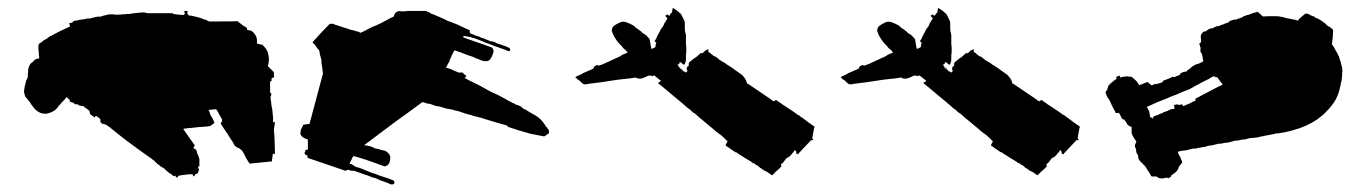

<svg xmlns="http://www.w3.org/2000/svg" viewBox="-20 -495 3507 496"><path d="M82 -382.8 80.1 -380.9Q80.1 -378.9 79.1 -377.9Q79.1 -363.3 80.1 -362.3Q80.1 -350.6 81.1 -349.6V-343.8Q73.2 -343.8 69.3 -339.8L67.4 -337.9L63.5 -334Q61.5 -333 59.6 -331.1Q55.7 -327.1 53.7 -318.4Q52.7 -317.4 52.7 -316.4V-308.6Q51.8 -307.6 51.8 -297.9Q51.8 -293.9 50.8 -293Q48.8 -289.1 47.9 -287.1Q46.9 -286.1 46.9 -283.2Q45.9 -282.2 45.9 -279.3L44.9 -275.4Q44.9 -273.4 43.9 -272.5L42 -258.8V-257.8Q42 -254.9 43 -253.9Q43.9 -252.9 43.9 -249L44.9 -246.1L46.9 -244.1L47.9 -242.2Q48.8 -242.2 48.8 -241.2Q49.8 -240.2 57.6 -230.5Q58.6 -227.5 63.5 -221.7Q64.5 -220.7 66.4 -217.8Q68.4 -215.8 69.3 -213.9Q76.2 -207 83 -204.1Q88.9 -201.2 97.7 -201.2Q106.4 -201.2 120.1 -209Q127 -213.9 130.9 -220.7L135.7 -225.6Q136.7 -226.6 138.7 -229.5L140.6 -231.4L141.6 -232.4L147.5 -238.3L151.4 -244.1Q152.3 -244.1 153.3 -243.2L155.3 -241.2L158.2 -238.3L160.2 -237.3V-232.4Q161.1 -231.4 164.1 -231.4Q165 -230.5 167 -230.5L170.9 -228.5L173.8 -225.6H180.7L182.6 -223.6Q183.6 -222.7 184.6 -222.7Q185.5 -221.7 189.5 -221.7Q190.4 -220.7 196.3 -220.7Q196.3 -218.8 203.1 -214.8L210.9 -209L212.9 -200.2Q220.7 -194.3 224.6 -191.4Q224.6 -192.4 225.6 -193.4L227.5 -195.3Q230.5 -195.3 234.4 -191.4Q237.3 -189.5 239.3 -186.5V-182.6Q239.3 -179.7 240.2 -178.7L243.2 -175.8L251 -173.8Q252 -172.9 253.9 -172.9L263.7 -166Q273.4 -158.2 290.5 -144.5Q307.6 -130.9 328.1 -116.2L332 -113.3Q335.9 -110.4 344.7 -104Q353.5 -97.7 363.3 -90.8Q364.3 -89.8 366.2 -88.9Q368.2 -87.9 369.1 -86.9Q373 -83 377 -81.1L385.7 -72.3L392.6 -67.4L394.5 -65.4Q397.5 -64.5 399.4 -62.5L403.3 -60.5L406.2 -57.6Q412.1 -51.8 418.9 -46.9L420.9 -45.9Q421.9 -44.9 422.9 -44.9L425.8 -42L427.7 -40Q428.7 -41 432.6 -41Q433.6 -41 433.6 -39.1L434.6 -38.1Q436.5 -36.1 437.5 -36.1L439.5 -38.1Q439.5 -39.1 440.4 -40L441.4 -41Q450.2 -43 461.9 -43.9Q462.9 -44.9 477.5 -44.9Q477.5 -43 478.5 -42Q480.5 -39.1 481.4 -39.1L483.4 -42Q483.4 -43.9 484.4 -44.9Q489.3 -45.9 491.2 -47.9Q494.1 -55.7 494.1 -57.6Q494.1 -58.6 493.2 -59.6L491.2 -61.5L492.2 -63.5L495.1 -66.4V-85Q494.1 -85.9 493.2 -89.8Q493.2 -91.8 492.2 -92.8Q492.2 -93.8 491.2 -94.7Q490.2 -95.7 490.2 -97.7Q489.3 -98.6 489.3 -99.6Q488.3 -100.6 488.3 -104.5Q486.3 -108.4 485.4 -109.4Q480.5 -111.3 479.5 -112.3L481.4 -116.2Q482.4 -119.1 483.4 -119.1Q455.1 -159.2 453.1 -162.1H454.1Q456.1 -162.1 457 -163.1H460Q463.9 -163.1 464.8 -164.1H469.7L496.1 -167Q507.8 -167 508.8 -168Q517.6 -168 518.6 -168.9H522.5Q531.2 -175.8 534.2 -177.7Q533.2 -178.7 531.2 -184.6L527.3 -192.4Q522.5 -198.2 521.5 -205.1Q519.5 -209 518.6 -210.9L538.1 -212.9L540 -210.9Q541 -208 543 -206.1Q546.9 -197.3 548.8 -195.3L553.7 -186.5V-179.7H550.8V-174.8Q558.6 -162.1 568.4 -148.4Q571.3 -142.6 576.2 -135.7Q581.1 -128.9 582 -127Q583 -125 584 -123Q585 -121.1 585.9 -119.1L586.9 -118.2Q592.8 -113.3 596.7 -112.3Q599.6 -111.3 603.5 -107.4L605.5 -105.5L606.4 -103.5Q607.4 -103.5 607.4 -102.5Q607.4 -101.6 609.4 -99.6L610.4 -97.7L611.3 -95.7Q613.3 -90.8 616.2 -85.9Q623 -74.2 625 -72.3Q631.8 -73.2 682.6 -78.1Q682.6 -85.9 683.6 -86.9Q683.6 -92.8 684.6 -93.8V-97.7H690.4Q689.5 -143.6 687.5 -160.2Q689.5 -175.8 690.4 -179.7Q686.5 -179.7 685.5 -178.7Q685.5 -197.3 684.6 -199.2Q683.6 -214.8 681.6 -220.7Q678.7 -242.2 678.7 -245.1L680.7 -249V-252Q680.7 -253.9 677.7 -256.8V-284.2L681.6 -286.1V-293Q687.5 -294.9 688.5 -295.9Q687.5 -296.9 687.5 -308.6L679.7 -316.4L673.8 -322.3L671.9 -325.2Q674.8 -333 674.8 -341.8Q674.8 -349.6 671.9 -359.4Q668.9 -369.1 657.2 -379.9H655.3Q651.4 -379.9 650.4 -380.9Q648.4 -380.9 647.5 -381.8Q644.5 -381.8 643.6 -382.8Q644.5 -388.7 643.6 -394.5Q641.6 -406.2 628.9 -416Q624 -416 623 -417Q619.1 -417 618.2 -418V-421.9L615.2 -424.8Q611.3 -426.8 610.4 -427.7Q609.4 -427.7 608.4 -428.7L607.4 -429.7L605.5 -430.7L602.5 -433.6Q601.6 -433.6 600.6 -434.6L598.6 -436.5L596.7 -437.5L593.8 -440.4Q590.8 -439.5 520.5 -439.5Q519.5 -439.5 518.6 -440.4Q517.6 -441.4 516.6 -441.4Q515.6 -441.4 514.6 -442.4Q513.7 -443.4 512.7 -443.4Q511.7 -443.4 510.7 -444.3Q503.9 -445.3 502 -447.3Q490.2 -451.2 484.4 -452.1Q474.6 -455.1 466.8 -455.1V-457L464.8 -459Q463.9 -460 463.9 -462.9Q463.9 -464.8 464.8 -464.8V-466.8H456.1V-464.8Q457 -460.9 458 -460L456.1 -458L454.1 -456.1Q439.5 -457 427.7 -459L425.8 -460.9H422.9H417H405.3H388.7H376H365.2Q358.4 -460.9 357.4 -461.9Q351.6 -463.9 337.9 -461.9Q323.2 -460.9 314.5 -459H306.6Q305.7 -458 294.9 -458Q293.9 -457 278.3 -457Q277.3 -458 269.5 -458Q258.8 -458 257.8 -457Q244.1 -454.1 240.2 -452.1Q229.5 -452.1 228.5 -451.2Q224.6 -451.2 223.6 -450.2Q222.7 -449.2 219.7 -449.2Q216.8 -449.2 214.8 -447.3H210.9Q202.1 -447.3 201.2 -446.3Q200.2 -445.3 197.3 -445.3Q192.4 -445.3 191.4 -444.3Q184.6 -444.3 183.6 -443.4L182.6 -442.4H178.7Q177.7 -441.4 171.9 -441.4L169.9 -439.5L168 -438.5L166 -436.5L158.2 -434.6Q161.1 -428.7 161.1 -426.8Q134.8 -415 113.3 -403.3Q113.3 -402.3 111.3 -402.3Q109.4 -402.3 109.4 -401.4Q107.4 -399.4 106.4 -399.4Q105.5 -398.4 104.5 -398.4Q103.5 -398.4 103.5 -397.5Q103.5 -396.5 101.6 -395.5L99.6 -394.5Q91.8 -390.6 86.9 -385.7Q85.9 -384.8 82 -382.8Z M838.9 -433.6H832Q810.5 -412.1 787.1 -385.7L791 -381.8L793 -379.9Q793.9 -378.9 793.9 -377.9L796.9 -375L798.8 -371.1L803.7 -366.2Q805.7 -363.3 806.6 -353.5Q808.6 -345.7 809.6 -342.8Q810.5 -341.8 810.5 -333V-330.1Q811.5 -329.1 811.5 -325.2Q811.5 -322.3 812.5 -321.3Q812.5 -314.5 813.5 -313.5Q813.5 -306.6 814.5 -305.7L779.3 -173.8Q778.3 -174.8 774.4 -174.8L772.5 -173.8H769.5Q768.6 -172.9 763.7 -172.9L758.8 -163.1Q756.8 -160.2 755.9 -150.4Q755.9 -148.4 756.8 -147.5Q757.8 -143.6 763.7 -139.6Q767.6 -136.7 775.4 -134.8Q774.4 -132.8 775.4 -128.9V-120.1V-108.4H773.4Q770.5 -108.4 768.6 -106.4Q768.6 -102.5 767.6 -101.6Q766.6 -100.6 766.6 -99.6Q766.6 -95.7 774.4 -92.8V-87.9Q774.4 -86.9 775.4 -86.9L873 -53.7Q877.9 -56.6 878.9 -56.6L884.8 -54.7Q885.7 -53.7 895.5 -53.7Q896.5 -52.7 912.1 -47.9Q913.1 -46.9 919.9 -44.9Q921.9 -44.9 922.9 -43.9Q923.8 -43 925.8 -43L931.6 -41Q933.6 -40 937.5 -38.6Q941.4 -37.1 943.4 -36.1Q949.2 -36.1 961.9 -29.3Q985.4 -21.5 987.3 -19.5Q988.3 -18.6 993.2 -18.6Q999 -18.6 999 -24.4Q998 -28.3 997.1 -28.3Q996.1 -29.3 990.2 -31.2Q989.3 -32.2 973.6 -37.1L959 -42Q948.2 -46.9 942.4 -47.9Q921.9 -55.7 920.9 -56.6Q914.1 -59.6 905.3 -62.5Q901.4 -62.5 900.4 -63.5Q899.4 -64.5 898.4 -64.5Q891.6 -68.4 889.6 -70.3L882.8 -72.3L892.6 -91.8Q912.1 -87.9 972.7 -65.4Q976.6 -65.4 977.5 -66.4Q981.4 -67.4 985.4 -73.2Q988.3 -80.1 988.3 -87.9Q988.3 -95.7 979.5 -102.5Q975.6 -106.4 964.8 -107.4Q961.9 -109.4 955.1 -110.4Q948.2 -111.3 945.3 -113.3Q940.4 -117.2 920.9 -120.1Q952.1 -143.6 1002.9 -181.6Q1025.4 -197.3 1071.3 -231.4Q1072.3 -230.5 1075.2 -230.5Q1076.2 -229.5 1078.1 -229.5Q1081.1 -227.5 1090.8 -226.6Q1091.8 -226.6 1096.7 -224.6Q1101.6 -222.7 1104.5 -221.7L1108.4 -220.7Q1114.3 -220.7 1115.2 -219.7Q1118.2 -218.8 1126 -216.8L1131.8 -214.8Q1132.8 -213.9 1137.7 -213.9Q1138.7 -212.9 1143.6 -212.9Q1150.4 -211.9 1153.3 -210Q1163.1 -209 1183.6 -201.2Q1185.5 -201.2 1187.5 -200.2Q1189.5 -199.2 1192.4 -199.2L1198.2 -197.3Q1200.2 -197.3 1201.2 -196.3Q1202.1 -195.3 1204.1 -195.3Q1205.1 -194.3 1209 -194.3Q1210 -193.4 1211.9 -193.4Q1214.8 -193.4 1215.8 -192.4Q1216.8 -191.4 1220.7 -191.4L1226.6 -189.5Q1227.5 -188.5 1229.5 -188.5Q1260.7 -178.7 1289.1 -170.9L1293 -167Q1302.7 -164.1 1320.3 -158.2Q1327.1 -156.2 1350.6 -149.4Q1351.6 -149.4 1385.7 -142.6Q1389.6 -144.5 1394.5 -148.4Q1398.4 -149.4 1398.4 -154.3Q1398.4 -158.2 1397.5 -159.2L1396.5 -160.2Q1395.5 -160.2 1395.5 -162.1L1394.5 -163.1Q1393.6 -164.1 1393.6 -165Q1393.6 -166 1392.6 -166L1389.6 -168.9L1388.7 -170.9Q1387.7 -171.9 1387.7 -172.9Q1387.7 -173.8 1386.7 -173.8Q1385.7 -173.8 1385.7 -175.8L1384.8 -176.8Q1376 -189.5 1362.3 -197.3L1346.7 -206.1L1337.9 -211.9Q1333 -212.9 1331.1 -214.8L1329.1 -216.8L1327.1 -218.8Q1326.2 -218.8 1325.2 -219.7Q1325.2 -220.7 1324.2 -220.7Q1323.2 -220.7 1322.3 -221.7Q1320.3 -221.7 1319.3 -222.7Q1311.5 -224.6 1308.6 -227.5Q1302.7 -229.5 1301.8 -230.5Q1292 -235.4 1284.2 -240.2Q1275.4 -245.1 1265.6 -250Q1243.2 -259.8 1236.3 -264.6Q1231.4 -267.6 1217.3 -274.9Q1203.1 -282.2 1192.4 -287.1L1179.7 -293.9Q1180.7 -293.9 1181.6 -294.9L1183.6 -296.9Q1185.5 -298.8 1182.6 -300.8L1180.7 -301.8Q1180.7 -302.7 1179.7 -302.7Q1178.7 -302.7 1176.8 -305.7Q1176.8 -307.6 1174.8 -307.6H1164.1L1158.2 -310.5Q1156.2 -310.5 1155.3 -311.5Q1154.3 -311.5 1153.3 -312.5Q1152.3 -313.5 1150.4 -313.5Q1149.4 -314.5 1144.5 -316.4L1138.7 -318.4L1131.8 -320.3Q1133.8 -322.3 1137.7 -331.1Q1139.6 -333 1140.6 -335.9Q1141.6 -336.9 1141.6 -339.8L1145.5 -347.7Q1145.5 -349.6 1149.4 -356.4Q1149.4 -357.4 1150.4 -358.4Q1151.4 -359.4 1151.4 -360.4Q1151.4 -361.3 1152.3 -362.3L1153.3 -363.3L1154.3 -365.2L1159.2 -363.3L1168 -360.4Q1168.9 -360.4 1171.9 -358.9Q1174.8 -357.4 1181.6 -355Q1188.5 -352.5 1194.3 -350.6Q1197.3 -349.6 1203.1 -347.7Q1209 -343.8 1214.8 -342.8Q1222.7 -338.9 1227.5 -337.9Q1228.5 -336.9 1234.4 -336.9Q1241.2 -336.9 1244.1 -339.8Q1249 -343.8 1252.9 -354.5Q1257.8 -365.2 1251 -372.1L1235.4 -377.9Q1227.5 -380.9 1210 -386.7Q1177.7 -397.5 1175.8 -399.4L1178.7 -402.3Q1191.4 -399.4 1195.3 -399.4L1200.2 -397.5Q1202.1 -397.5 1209 -395Q1215.8 -392.6 1220.7 -390.6Q1235.4 -383.8 1248 -379.9Q1258.8 -375 1263.7 -374Q1265.6 -373 1271.5 -371.1L1277.3 -369.1Q1284.2 -367.2 1285.2 -366.2L1294.9 -362.3L1297.9 -365.2Q1298.8 -368.2 1295.9 -371.1Q1291 -374 1276.4 -378.9Q1274.4 -378.9 1273.4 -379.9Q1272.5 -380.9 1270.5 -380.9Q1268.6 -380.9 1267.6 -381.8Q1266.6 -382.8 1264.6 -382.8Q1262.7 -382.8 1261.7 -383.8Q1259.8 -385.7 1256.8 -386.7Q1254.9 -387.7 1252 -387.7Q1245.1 -388.7 1242.2 -390.6L1232.4 -394.5Q1231.4 -394.5 1230.5 -395.5L1229.5 -396.5H1225.6L1221.7 -398.4L1217.8 -400.4L1211.9 -402.3Q1206.1 -403.3 1204.1 -405.3L1194.3 -409.2Q1193.4 -410.2 1193.4 -417Q1188.5 -418.9 1183.1 -421.4Q1177.7 -423.8 1174.8 -425.3Q1171.9 -426.8 1169.4 -427.7Q1167 -428.7 1166 -429.7Q1162.1 -431.6 1144.5 -438.5Q1138.7 -439.5 1124 -447.3Q1120.1 -449.2 1101.6 -457Q1093.8 -459 1090.8 -461.9Q1089.8 -462.9 1082 -465.8Q1081.1 -466.8 1077.1 -466.8H1032.2Q1031.2 -465.8 1024.4 -465.8H1015.6Q1011.7 -466.8 1007.8 -465.8Q1003.9 -463.9 1002 -461.9Q999 -460 997.1 -452.1Q993.2 -451.2 979.5 -443.4Q965.8 -435.5 950.2 -428.7Q948.2 -428.7 947.3 -427.7Q946.3 -426.8 945.3 -426.8Q944.3 -425.8 942.4 -425.8Q941.4 -425.8 939.5 -423.8Q937.5 -423.8 936.5 -422.9L934.6 -421.9Q920.9 -414.1 911.1 -410.2L909.2 -411.1L907.2 -413.1H904.3Q903.3 -414.1 901.4 -414.1Q899.4 -414.1 898.4 -415Q895.5 -416 887.7 -418Q883.8 -418 882.8 -418.9Q881.8 -419.9 880.9 -419.9Q871.1 -422.9 853.5 -428.7Q852.5 -429.7 850.6 -429.7Q848.6 -429.7 847.7 -430.7Q845.7 -430.7 844.7 -431.6Q843.8 -431.6 842.8 -432.6Q841.8 -433.6 838.9 -433.6Z M2043 -96.7V-98.6Q2043 -99.6 2043.9 -99.6L2075.2 -132.8H2077.1H2079.1L2081.1 -134.8L2079.1 -136.7Q2078.1 -136.7 2078.1 -137.7L2080.1 -147.5Q2080.1 -151.4 2081.1 -152.3Q2081.1 -156.2 2082 -157.2Q2082 -162.1 2083 -163.1Q2083 -165 2084 -166V-168Q2069.3 -177.7 2051.8 -191.4Q2048.8 -192.4 2043.9 -197.3Q2043 -198.2 2042 -198.2Q2040 -199.2 2039.1 -199.2L2037.1 -201.2L2030.3 -206.1Q2019.5 -212.9 2003.9 -223.6Q2000 -225.6 1997.1 -228.5Q1993.2 -230.5 1991.2 -232.4Q1990.2 -232.4 1989.3 -233.4L1987.3 -235.4Q1986.3 -236.3 1984.4 -236.3Q1983.4 -236.3 1982.4 -235.4Q1980.5 -233.4 1978.5 -233.4Q1976.6 -235.4 1974.6 -235.4L1971.7 -238.3L1914.1 -277.3Q1913.1 -278.3 1912.1 -278.3Q1910.2 -278.3 1910.2 -279.3Q1909.2 -280.3 1909.2 -282.2Q1908.2 -283.2 1908.2 -284.2Q1908.2 -286.1 1907.2 -287.1Q1907.2 -288.1 1906.2 -289.1L1904.3 -293L1901.4 -295.9L1900.4 -297.9L1896.5 -301.8Q1874 -317.4 1872.1 -319.3L1866.2 -323.2Q1865.2 -324.2 1861.3 -326.2L1858.4 -328.1Q1857.4 -328.1 1856.4 -329.1L1855.5 -330.1L1853.5 -332L1849.6 -334L1847.7 -335Q1846.7 -335 1844.7 -336.9Q1843.8 -337.9 1842.8 -337.9Q1841.8 -337.9 1841.8 -338.9Q1838.9 -339.8 1836.9 -341.8L1835 -343.8L1833 -345.7Q1832 -345.7 1831.1 -346.7L1830.1 -347.7L1826.2 -349.6Q1824.2 -349.6 1823.2 -350.6L1822.3 -351.6L1820.3 -353.5L1818.4 -354.5Q1816.4 -355.5 1816.4 -356.4Q1815.4 -358.4 1809.6 -360.4Q1810.5 -361.3 1810.5 -364.3H1809.6V-367.2V-368.2Q1808.6 -368.2 1800.8 -363.3L1798.8 -361.3L1796.9 -359.4L1795.9 -358.4Q1794.9 -357.4 1793.9 -357.4Q1793 -357.4 1793 -358.4Q1789.1 -357.4 1787.1 -355.5L1783.2 -351.6Q1778.3 -346.7 1772.5 -343.8Q1762.7 -335.9 1761.7 -335Q1759.8 -333 1759.8 -332Q1759.8 -331.1 1758.8 -330.1Q1758.8 -328.1 1759.8 -327.1Q1760.7 -327.1 1757.8 -324.2Q1754.9 -322.3 1754.9 -321.3Q1753.9 -320.3 1753.9 -314.5Q1755.9 -314.5 1755.9 -311.5L1753.9 -309.6L1752 -307.6Q1749 -308.6 1749 -309.6Q1748 -310.5 1747.1 -310.5Q1746.1 -310.5 1746.1 -311.5Q1745.1 -311.5 1744.1 -310.5H1743.2L1744.1 -311.5Q1744.1 -314.5 1742.2 -314.5H1740.2Q1740.2 -315.4 1741.2 -315.4Q1740.2 -316.4 1740.2 -317.4Q1740.2 -318.4 1739.3 -318.4L1737.3 -316.4H1736.3Q1737.3 -317.4 1737.3 -319.3L1736.3 -321.3Q1735.4 -320.3 1734.4 -320.3H1733.4Q1733.4 -321.3 1734.4 -322.3Q1732.4 -324.2 1732.4 -325.2L1731.4 -326.2Q1730.5 -326.2 1729.5 -327.1Q1732.4 -328.1 1734.4 -330.1Q1735.4 -331.1 1735.4 -332Q1735.4 -334 1736.3 -335Q1740.2 -333 1741.2 -332Q1745.1 -328.1 1746.1 -328.1H1748Q1749 -329.1 1751 -335Q1752 -335.9 1752 -343.8V-353.5Q1752.9 -354.5 1752.9 -363.3V-371.1Q1752.9 -377.9 1752 -378.9V-387.7V-400.4V-405.3Q1751 -406.2 1751 -410.2Q1750 -411.1 1750 -413.1Q1749 -414.1 1749 -438.5Q1748 -439.5 1748 -441.4Q1747.1 -442.4 1747.1 -443.4Q1746.1 -443.4 1746.1 -445.3Q1746.1 -446.3 1745.1 -447.3Q1744.1 -448.2 1744.1 -449.2Q1739.3 -459 1738.3 -460L1736.3 -460.9L1732.4 -464.8L1724.6 -470.7Q1721.7 -471.7 1718.8 -474.6Q1716.8 -472.7 1716.8 -469.7Q1716.8 -463.9 1715.8 -462.9L1711.9 -459Q1710.9 -458 1710.9 -457Q1710 -456.1 1710 -454.1L1706.1 -456.1L1704.1 -458L1698.2 -454.1L1704.1 -448.2Q1704.1 -446.3 1697.3 -436.5Q1696.3 -435.5 1694.3 -429.7Q1693.4 -428.7 1691.4 -424.8L1689.5 -422.9Q1687.5 -420.9 1683.6 -412.1Q1680.7 -407.2 1677.7 -401.4Q1675.8 -397.5 1674.8 -394.5L1670.9 -388.7L1672.9 -386.7Q1674.8 -384.8 1675.8 -384.8L1674.8 -382.8Q1673.8 -381.8 1673.8 -377.9Q1673.8 -373 1670.9 -372.1L1665 -369.1H1663.1Q1663.1 -370.1 1662.1 -370.1V-373Q1661.1 -374 1661.1 -377.9Q1660.2 -378.9 1660.2 -382.8L1658.2 -393.6Q1658.2 -394.5 1651.4 -401.4L1647.5 -405.3Q1646.5 -406.2 1645.5 -406.2Q1644.5 -406.2 1644.5 -407.2L1642.6 -408.2L1640.6 -409.2L1637.7 -412.1L1635.7 -414.1Q1633.8 -415 1632.8 -416L1630.9 -418L1628.9 -418.9L1627 -420.9Q1624 -421.9 1622.1 -423.8Q1618.2 -429.7 1600.6 -436.5Q1589.8 -441.4 1580.1 -436.5Q1570.3 -431.6 1565.4 -427.7Q1560.5 -422.9 1560.5 -416Q1560.5 -413.1 1561.5 -412.1Q1561.5 -411.1 1562.5 -411.1V-409.2Q1562.5 -408.2 1563.5 -407.2Q1564.5 -406.2 1564.5 -404.3Q1573.2 -388.7 1581.1 -380.9L1586.9 -375L1587.9 -373Q1589.8 -371.1 1590.8 -370.1Q1591.8 -369.1 1592.8 -368.2Q1593.8 -367.2 1594.7 -367.2L1596.7 -365.2Q1597.7 -364.3 1599.6 -361.3L1601.6 -360.4Q1600.6 -358.4 1594.7 -356.4Q1591.8 -355.5 1587.9 -353.5L1582 -349.6Q1556.6 -337.9 1543.9 -332L1540 -330.1Q1538.1 -330.1 1537.1 -329.1L1535.2 -328.1Q1529.3 -327.1 1527.3 -325.2Q1525.4 -325.2 1525.4 -326.2Q1524.4 -327.1 1522.5 -327.1L1518.6 -325.2Q1517.6 -324.2 1516.6 -324.2L1515.6 -323.2L1514.6 -322.3Q1513.7 -321.3 1513.7 -320.3Q1514.6 -319.3 1513.7 -318.4Q1512.7 -317.4 1492.2 -308.6Q1489.3 -307.6 1485.4 -305.7Q1483.4 -303.7 1480.5 -302.7L1478.5 -301.8Q1474.6 -299.8 1471.7 -298.8Q1467.8 -296.9 1466.8 -295.9H1465.8L1468.8 -293L1470.7 -292V-290Q1474.6 -290 1479.5 -284.2Q1485.4 -278.3 1488.3 -277.3H1494.1Q1498 -277.3 1499 -278.3Q1527.3 -281.2 1576.2 -289.1Q1615.2 -293 1623 -294.9L1624 -293.9Q1624 -293 1626 -293Q1627 -292 1631.8 -292Q1634.8 -291 1642.6 -293.9Q1645.5 -294.9 1649.4 -296.9L1653.3 -298.8Q1654.3 -299.8 1660.2 -299.8Q1663.1 -299.8 1665 -297.9Q1668.9 -300.8 1669.9 -299.8H1670.9Q1670.9 -298.8 1671.9 -298.8Q1671.9 -297.9 1672.9 -297.9Q1683.6 -289.1 1687.5 -286.1L1685.5 -284.2L1683.6 -283.2L1681.6 -282.2L1679.7 -280.3Q1680.7 -280.3 1718.8 -248Q1745.1 -226.6 1756.8 -215.8L1757.8 -214.8Q1758.8 -214.8 1759.8 -213.9Q1759.8 -212.9 1760.7 -212.9Q1761.7 -212.9 1762.7 -211.9L1765.6 -209L1769.5 -205.1Q1775.4 -202.1 1780.3 -197.3Q1787.1 -190.4 1793.9 -185.5L1823.2 -161.1Q1830.1 -154.3 1841.8 -146.5Q1843.8 -145.5 1859.4 -129.9Q1859.4 -128.9 1858.4 -127.9Q1857.4 -127 1857.4 -126L1855.5 -122.1Q1854.5 -121.1 1854.5 -119.1L1879.9 -101.6H1883.8Q1882.8 -101.6 1882.8 -100.6Q1910.2 -83 1920.9 -77.1L1922.9 -75.2Q1924.8 -72.3 1926.8 -74.2Q1927.7 -73.2 1926.8 -73.2L1929.7 -72.3L1931.6 -70.3L1932.6 -69.3Q1933.6 -68.4 1934.6 -68.4Q1935.5 -68.4 1936.5 -67.4Q1937.5 -66.4 1938.5 -66.4L1940.4 -64.5L1941.4 -63.5L1943.4 -61.5L1945.3 -60.5L1947.3 -59.6Q1949.2 -58.6 1949.2 -57.6L1950.2 -56.6L1951.2 -57.6Q1952.1 -56.6 1952.1 -55.7Q1953.1 -54.7 1958 -52.7L1961.9 -50.8L1964.8 -48.8Q1973.6 -43 1974.6 -42L1984.4 -51.8Q1988.3 -54.7 1994.1 -60.5L1998 -64.5L1999 -66.4Q1998 -66.4 1998 -67.4V-69.3Q1997.1 -70.3 1999 -72.3Q2000 -72.3 2001 -73.2L2002.9 -75.2L2004.9 -77.1Q2005.9 -78.1 2005.9 -79.1L2007.8 -81.1L2009.8 -84L2013.7 -87.9H2015.6L2016.6 -88.9Q2017.6 -89.8 2018.6 -89.8L2020.5 -91.8L2023.4 -94.7Q2024.4 -95.7 2026.4 -98.6L2030.3 -102.5Q2031.2 -105.5 2032.2 -105.5L2033.2 -107.4L2035.2 -105.5Q2035.2 -103.5 2037.1 -103.5V-99.6V-97.7H2039.1Q2040 -96.7 2043 -96.7Z M2728.5 -96.7V-98.6Q2728.5 -99.6 2729.5 -99.6L2760.7 -132.8H2762.7H2764.6L2766.6 -134.8L2764.6 -136.7Q2763.7 -136.7 2763.7 -137.7L2765.6 -147.5Q2765.6 -151.4 2766.6 -152.3Q2766.6 -156.2 2767.6 -157.2Q2767.6 -162.1 2768.6 -163.1Q2768.6 -165 2769.5 -166V-168Q2754.9 -177.7 2737.3 -191.4Q2734.4 -192.4 2729.5 -197.3Q2728.5 -198.2 2727.5 -198.2Q2725.6 -199.2 2724.6 -199.2L2722.7 -201.2L2715.8 -206.1Q2705.1 -212.9 2689.5 -223.6Q2685.5 -225.6 2682.6 -228.5Q2678.7 -230.5 2676.8 -232.4Q2675.8 -232.4 2674.8 -233.4L2672.9 -235.4Q2671.9 -236.3 2669.9 -236.3Q2668.9 -236.3 2668 -235.4Q2666 -233.4 2664.1 -233.4Q2662.1 -235.4 2660.2 -235.4L2657.2 -238.3L2599.6 -277.3Q2598.6 -278.3 2597.7 -278.3Q2595.7 -278.3 2595.7 -279.3Q2594.7 -280.3 2594.7 -282.2Q2593.8 -283.2 2593.8 -284.2Q2593.8 -286.1 2592.8 -287.1Q2592.8 -288.1 2591.8 -289.1L2589.8 -293L2586.9 -295.9L2585.9 -297.9L2582 -301.8Q2559.6 -317.4 2557.6 -319.3L2551.8 -323.2Q2550.8 -324.2 2546.9 -326.2L2543.9 -328.1Q2543 -328.1 2542 -329.1L2541 -330.1L2539.1 -332L2535.2 -334L2533.2 -335Q2532.2 -335 2530.3 -336.9Q2529.3 -337.9 2528.3 -337.9Q2527.3 -337.9 2527.3 -338.9Q2524.4 -339.8 2522.5 -341.8L2520.5 -343.8L2518.6 -345.7Q2517.6 -345.7 2516.6 -346.7L2515.6 -347.7L2511.7 -349.6Q2509.8 -349.6 2508.8 -350.6L2507.8 -351.6L2505.9 -353.5L2503.9 -354.5Q2502 -355.5 2502 -356.4Q2501 -358.4 2495.1 -360.4Q2496.1 -361.3 2496.1 -364.3H2495.1V-367.2V-368.2Q2494.1 -368.2 2486.3 -363.3L2484.4 -361.3L2482.4 -359.4L2481.4 -358.4Q2480.5 -357.4 2479.5 -357.4Q2478.5 -357.4 2478.5 -358.4Q2474.6 -357.4 2472.7 -355.5L2468.8 -351.6Q2463.9 -346.7 2458 -343.8Q2448.2 -335.9 2447.3 -335Q2445.3 -333 2445.3 -332Q2445.3 -331.1 2444.3 -330.1Q2444.3 -328.1 2445.3 -327.1Q2446.3 -327.1 2443.4 -324.2Q2440.4 -322.3 2440.4 -321.3Q2439.5 -320.3 2439.5 -314.5Q2441.4 -314.5 2441.4 -311.5L2439.5 -309.6L2437.5 -307.6Q2434.6 -308.6 2434.6 -309.6Q2433.6 -310.5 2432.6 -310.5Q2431.6 -310.5 2431.6 -311.5Q2430.7 -311.5 2429.7 -310.5H2428.7L2429.7 -311.5Q2429.7 -314.5 2427.7 -314.5H2425.8Q2425.8 -315.4 2426.8 -315.4Q2425.8 -316.4 2425.8 -317.4Q2425.8 -318.4 2424.8 -318.4L2422.9 -316.4H2421.9Q2422.9 -317.4 2422.9 -319.3L2421.9 -321.3Q2420.9 -320.3 2419.9 -320.3H2418.9Q2418.9 -321.3 2419.9 -322.3Q2418 -324.2 2418 -325.2L2417 -326.2Q2416 -326.2 2415 -327.1Q2418 -328.1 2419.9 -330.1Q2420.9 -331.1 2420.9 -332Q2420.9 -334 2421.9 -335Q2425.8 -333 2426.8 -332Q2430.7 -328.1 2431.6 -328.1H2433.6Q2434.6 -329.1 2436.5 -335Q2437.5 -335.9 2437.5 -343.8V-353.5Q2438.5 -354.5 2438.5 -363.3V-371.1Q2438.5 -377.9 2437.5 -378.9V-387.7V-400.4V-405.3Q2436.5 -406.2 2436.5 -410.2Q2435.5 -411.1 2435.5 -413.1Q2434.6 -414.1 2434.6 -438.5Q2433.6 -439.5 2433.6 -441.4Q2432.6 -442.4 2432.6 -443.4Q2431.6 -443.4 2431.6 -445.3Q2431.6 -446.3 2430.7 -447.3Q2429.7 -448.2 2429.7 -449.2Q2424.8 -459 2423.8 -460L2421.9 -460.9L2418 -464.8L2410.2 -470.7Q2407.2 -471.7 2404.3 -474.6Q2402.3 -472.7 2402.3 -469.7Q2402.3 -463.9 2401.4 -462.9L2397.5 -459Q2396.5 -458 2396.5 -457Q2395.5 -456.1 2395.5 -454.1L2391.6 -456.1L2389.6 -458L2383.8 -454.1L2389.6 -448.2Q2389.6 -446.3 2382.8 -436.5Q2381.8 -435.5 2379.9 -429.7Q2378.9 -428.7 2377 -424.8L2375 -422.9Q2373 -420.9 2369.1 -412.1Q2366.2 -407.2 2363.3 -401.4Q2361.3 -397.5 2360.4 -394.5L2356.4 -388.7L2358.4 -386.7Q2360.4 -384.8 2361.3 -384.8L2360.4 -382.8Q2359.4 -381.8 2359.4 -377.9Q2359.4 -373 2356.4 -372.1L2350.6 -369.1H2348.6Q2348.6 -370.1 2347.7 -370.1V-373Q2346.7 -374 2346.7 -377.9Q2345.7 -378.9 2345.7 -382.8L2343.8 -393.6Q2343.8 -394.5 2336.9 -401.4L2333 -405.3Q2332 -406.2 2331.1 -406.2Q2330.1 -406.2 2330.1 -407.2L2328.1 -408.2L2326.2 -409.2L2323.2 -412.1L2321.3 -414.1Q2319.3 -415 2318.4 -416L2316.4 -418L2314.5 -418.9L2312.5 -420.9Q2309.6 -421.9 2307.6 -423.8Q2303.7 -429.7 2286.1 -436.5Q2275.4 -441.4 2265.6 -436.5Q2255.9 -431.6 2251 -427.7Q2246.1 -422.9 2246.1 -416Q2246.1 -413.1 2247.1 -412.1Q2247.1 -411.1 2248 -411.1V-409.2Q2248 -408.2 2249 -407.2Q2250 -406.2 2250 -404.3Q2258.8 -388.7 2266.6 -380.9L2272.5 -375L2273.4 -373Q2275.4 -371.1 2276.4 -370.1Q2277.3 -369.1 2278.3 -368.2Q2279.3 -367.2 2280.3 -367.2L2282.2 -365.2Q2283.2 -364.3 2285.2 -361.3L2287.1 -360.4Q2286.1 -358.4 2280.3 -356.4Q2277.3 -355.5 2273.4 -353.5L2267.6 -349.6Q2242.2 -337.9 2229.5 -332L2225.6 -330.1Q2223.6 -330.1 2222.7 -329.1L2220.7 -328.1Q2214.8 -327.1 2212.9 -325.2Q2210.9 -325.2 2210.9 -326.2Q2210 -327.1 2208 -327.1L2204.1 -325.2Q2203.1 -324.2 2202.1 -324.2L2201.2 -323.2L2200.2 -322.3Q2199.2 -321.3 2199.2 -320.3Q2200.2 -319.3 2199.2 -318.4Q2198.2 -317.4 2177.7 -308.6Q2174.8 -307.6 2170.9 -305.7Q2168.9 -303.7 2166 -302.7L2164.1 -301.8Q2160.2 -299.8 2157.2 -298.8Q2153.3 -296.9 2152.3 -295.9H2151.4L2154.3 -293L2156.2 -292V-290Q2160.2 -290 2165 -284.2Q2170.9 -278.3 2173.8 -277.3H2179.7Q2183.6 -277.3 2184.6 -278.3Q2212.9 -281.2 2261.7 -289.1Q2300.8 -293 2308.6 -294.9L2309.6 -293.9Q2309.6 -293 2311.5 -293Q2312.5 -292 2317.4 -292Q2320.3 -291 2328.1 -293.9Q2331.1 -294.9 2335 -296.9L2338.9 -298.8Q2339.8 -299.8 2345.7 -299.8Q2348.6 -299.8 2350.6 -297.9Q2354.5 -300.8 2355.5 -299.8H2356.4Q2356.4 -298.8 2357.4 -298.8Q2357.4 -297.9 2358.4 -297.9Q2369.1 -289.1 2373 -286.1L2371.1 -284.2L2369.1 -283.2L2367.2 -282.2L2365.2 -280.3Q2366.2 -280.3 2404.3 -248Q2430.7 -226.6 2442.4 -215.8L2443.4 -214.8Q2444.3 -214.8 2445.3 -213.9Q2445.3 -212.9 2446.3 -212.9Q2447.3 -212.9 2448.2 -211.9L2451.2 -209L2455.1 -205.1Q2460.9 -202.1 2465.8 -197.3Q2472.7 -190.4 2479.5 -185.5L2508.8 -161.1Q2515.6 -154.3 2527.3 -146.5Q2529.3 -145.5 2544.9 -129.9Q2544.9 -128.9 2543.9 -127.9Q2543 -127 2543 -126L2541 -122.1Q2540 -121.1 2540 -119.1L2565.4 -101.6H2569.3Q2568.4 -101.6 2568.4 -100.6Q2595.7 -83 2606.4 -77.1L2608.4 -75.2Q2610.4 -72.3 2612.3 -74.2Q2613.3 -73.2 2612.3 -73.2L2615.2 -72.3L2617.2 -70.3L2618.2 -69.3Q2619.1 -68.4 2620.1 -68.4Q2621.1 -68.4 2622.1 -67.4Q2623 -66.4 2624 -66.4L2626 -64.5L2627 -63.5L2628.9 -61.5L2630.9 -60.5L2632.8 -59.6Q2634.8 -58.6 2634.8 -57.6L2635.7 -56.6L2636.7 -57.6Q2637.7 -56.6 2637.7 -55.7Q2638.7 -54.7 2643.6 -52.7L2647.5 -50.8L2650.4 -48.8Q2659.2 -43 2660.2 -42L2669.9 -51.8Q2673.8 -54.7 2679.7 -60.5L2683.6 -64.5L2684.6 -66.4Q2683.6 -66.4 2683.6 -67.4V-69.3Q2682.6 -70.3 2684.6 -72.3Q2685.5 -72.3 2686.5 -73.2L2688.5 -75.2L2690.4 -77.1Q2691.4 -78.1 2691.4 -79.1L2693.4 -81.1L2695.3 -84L2699.2 -87.9H2701.2L2702.1 -88.9Q2703.1 -89.8 2704.1 -89.8L2706.1 -91.8L2709 -94.7Q2710 -95.7 2711.9 -98.6L2715.8 -102.5Q2716.8 -105.5 2717.8 -105.5L2718.8 -107.4L2720.7 -105.5Q2720.7 -103.5 2722.7 -103.5V-99.6V-97.7H2724.6Q2725.6 -96.7 2728.5 -96.7Z M3033.2 -225.6 3024.4 -223.6Q3022.5 -225.6 3021.5 -225.6L3012.7 -223.6Q3013.7 -222.7 3013.7 -216.8V-212.9H3012.7Q3011.7 -214.8 3006.8 -212.9Q3003.9 -212.9 3002.9 -211.9L2995.1 -208L2989.3 -206.1Q2984.4 -205.1 2983.4 -203.1L2977.5 -201.2Q2972.7 -199.2 2971.7 -198.2L2965.8 -196.3Q2960.9 -195.3 2960 -193.4Q2960 -192.4 2959 -192.4Q2958 -192.4 2959 -191.4Q2959 -188.5 2958 -188.5L2956.1 -190.4L2952.1 -192.4L2950.2 -194.3Q2951.2 -195.3 2949.2 -205.1Q2949.2 -207 2948.2 -208Q2948.2 -209 2947.3 -210Q2947.3 -210.9 2946.3 -211.9Q2945.3 -212.9 2945.3 -213.9Q2945.3 -214.8 2944.3 -215.8L2943.4 -216.8L2942.4 -218.8Q2971.7 -232.4 2998 -242.2Q2999 -243.2 3006.8 -246.1L3019.5 -251Q3024.4 -252.9 3028.8 -254.9Q3033.2 -256.8 3035.2 -257.8L3038.1 -258.8Q3050.8 -263.7 3052.7 -264.6Q3054.7 -265.6 3058.6 -267.6L3068.4 -273.4L3080.1 -279.3L3083 -281.2L3086.9 -283.2L3094.7 -287.1L3104.5 -292Q3110.4 -296.9 3117.2 -297.9Q3120.1 -296.9 3120.1 -294.9Q3121.1 -295.9 3124 -295.9L3138.7 -276.4Q3136.7 -276.4 3068.4 -240.2V-235.4Q3066.4 -233.4 3061.5 -232.4Q3060.5 -231.4 3056.6 -229.5L3052.7 -227.5L3036.1 -220.7Q3036.1 -222.7 3033.2 -225.6ZM3237.3 -142.6H3239.3Q3243.2 -142.6 3244.1 -143.6Q3245.1 -144.5 3249 -144.5L3258.8 -146.5Q3262.7 -146.5 3263.7 -147.5Q3266.6 -147.5 3267.6 -148.4H3269.5H3270.5L3276.4 -150.4H3281.2Q3302.7 -153.3 3322.3 -159.2Q3355.5 -168 3382.8 -186.5L3397.5 -198.2Q3404.3 -204.1 3410.2 -210.9L3414.1 -214.8Q3416 -216.8 3417 -218.8L3418 -219.7L3418.9 -220.7Q3420.9 -222.7 3421.9 -224.6L3422.9 -226.6L3424.8 -228.5Q3436.5 -245.1 3441.4 -267.6Q3441.4 -270.5 3442.4 -271.5Q3442.4 -273.4 3443.4 -274.4Q3443.4 -280.3 3444.3 -281.2Q3444.3 -283.2 3445.3 -284.2Q3445.3 -287.1 3446.3 -288.1V-293.9Q3447.3 -294.9 3447.3 -306.6Q3449.2 -316.4 3444.3 -330.1V-333Q3443.4 -334 3443.4 -335.9Q3442.4 -336.9 3442.4 -337.9Q3441.4 -338.9 3441.4 -340.8Q3441.4 -342.8 3440.4 -343.8Q3439.5 -344.7 3439.5 -347.7L3438.5 -349.6L3437.5 -351.6L3436.5 -353.5Q3435.5 -354.5 3435.5 -356.4Q3433.6 -358.4 3433.6 -359.4Q3431.6 -363.3 3430.7 -364.3L3429.7 -366.2Q3427.7 -371.1 3421.9 -378.9Q3419.9 -380.9 3420.9 -381.8Q3423.8 -401.4 3423.8 -416Q3423.8 -418 3422.9 -418.9Q3416 -425.8 3412.1 -426.8L3410.2 -427.7L3406.2 -431.6L3402.3 -435.5L3400.4 -436.5Q3396.5 -440.4 3385.7 -446.3Q3382.8 -447.3 3378.9 -449.2Q3377.9 -449.2 3377 -450.2L3375 -452.1Q3374 -453.1 3372.1 -453.1Q3370.1 -453.1 3369.1 -454.1L3367.2 -455.1Q3365.2 -455.1 3363.3 -457Q3359.4 -460 3352.5 -460Q3342.8 -452.1 3341.8 -451.2L3339.8 -449.2L3337.9 -448.2Q3337.9 -447.3 3336.9 -447.3L3333 -441.4Q3331.1 -441.4 3331.1 -442.4Q3329.1 -442.4 3328.1 -443.4Q3326.2 -443.4 3325.2 -444.3H3322.3Q3321.3 -445.3 3318.4 -445.3Q3315.4 -445.3 3314.5 -446.3L3307.6 -447.3Q3300.8 -449.2 3295.9 -450.2Q3294.9 -451.2 3291 -451.2Q3290 -452.1 3286.1 -452.1Q3285.2 -453.1 3276.4 -453.1H3260.7Q3246.1 -453.1 3245.1 -452.1Q3242.2 -452.1 3239.3 -455.1L3234.4 -460L3232.4 -461.9L3230.5 -462.9L3228.5 -464.8Q3227.5 -463.9 3226.6 -463.9Q3223.6 -462.9 3215.8 -460.9Q3214.8 -460.9 3213.9 -460Q3212.9 -459 3210.9 -459Q3209 -459 3208 -458Q3207 -457 3206.1 -457Q3205.1 -456.1 3203.1 -456.1Q3201.2 -457 3199.2 -455.1L3193.4 -453.1Q3191.4 -453.1 3191.4 -452.1Q3191.4 -451.2 3186.5 -449.2Q3184.6 -449.2 3183.6 -448.2Q3182.6 -447.3 3180.7 -447.3Q3178.7 -447.3 3177.7 -446.3Q3176.8 -446.3 3175.8 -445.3Q3174.8 -444.3 3168.9 -444.3Q3157.2 -442.4 3152.3 -436.5H3151.4Q3150.4 -435.5 3149.4 -435.5Q3147.5 -435.5 3146.5 -434.6Q3144.5 -434.6 3143.6 -433.6Q3142.6 -433.6 3141.6 -432.6L3132.8 -429.7L3130.9 -428.7Q3129.9 -427.7 3127.9 -427.7H3125L3120.1 -425.8Q3119.1 -424.8 3117.2 -424.8Q3116.2 -424.8 3114.3 -422.9Q3114.3 -421.9 3112.3 -421.9Q3107.4 -421.9 3106.4 -420.9Q3101.6 -419.9 3100.6 -418Q3099.6 -418 3098.6 -417L3096.7 -415Q3095.7 -414.1 3093.8 -414.1L3089.8 -413.1Q3088.9 -413.1 3086.9 -411.1Q3084 -408.2 3083 -405.3Q3082 -404.3 3082 -401.4Q3082 -392.6 3083 -391.6Q3083 -384.8 3080.1 -383.8L3078.1 -381.8Q3078.1 -379.9 3079.1 -378.9Q3080.1 -377.9 3080.1 -376Q3080.1 -373 3082 -371.1Q3081.1 -370.1 3081.1 -368.2V-363.3Q3081.1 -360.4 3083 -358.4Q3085 -356.4 3085 -355.5Q3085 -352.5 3085.9 -351.6Q3086.9 -350.6 3086.9 -343.8Q3086.9 -342.8 3087.9 -341.8Q3087.9 -337.9 3088.9 -336.9Q3080.1 -331.1 3068.4 -328.1L3066.4 -327.1Q3064.5 -326.2 3064.5 -325.2Q3060.5 -325.2 3059.6 -322.3Q3058.6 -322.3 3057.6 -321.3Q3056.6 -320.3 3055.7 -319.3Q3054.7 -318.4 3053.7 -317.4Q3052.7 -316.4 3051.8 -316.4L3048.8 -314.5L3044.9 -310.5Q3043.9 -309.6 3040 -309.6Q3034.2 -308.6 3032.2 -306.6Q3029.3 -306.6 3028.3 -302.7Q3028.3 -300.8 3025.4 -300.8L3023.4 -299.8L3021.5 -298.8Q3019.5 -298.8 3018.6 -297.9Q3017.6 -297.9 3016.6 -296.9Q3015.6 -295.9 3012.7 -295.9Q3009.8 -297.9 3007.8 -295.9Q3006.8 -294.9 3005.9 -294.9Q3004.9 -293.9 3002.9 -293.9Q3002 -293 3001 -293Q3000 -293 2999 -292Q2996.1 -291 2992.2 -289.1L2986.3 -287.1Q2984.4 -287.1 2984.4 -285.2Q2983.4 -284.2 2983.4 -283.2Q2982.4 -283.2 2981.4 -282.2Q2980.5 -281.2 2979.5 -281.2Q2978.5 -281.2 2977.5 -280.3Q2974.6 -280.3 2973.6 -279.3Q2969.7 -279.3 2968.8 -278.3Q2967.8 -277.3 2966.8 -277.3Q2963.9 -279.3 2961.9 -277.3Q2960.9 -277.3 2960 -276.4Q2959 -275.4 2958 -275.4Q2956.1 -275.4 2955.1 -274.4Q2947.3 -280.3 2944.3 -283.2Q2933.6 -279.3 2929.7 -277.3Q2928.7 -276.4 2925.8 -276.4Q2924.8 -276.4 2922.9 -274.4L2920.9 -278.3Q2916 -286.1 2912.1 -289.1L2910.2 -291L2908.2 -292Q2908.2 -293 2907.2 -293L2904.3 -295.9Q2903.3 -296.9 2901.4 -296.9H2897.5Q2893.6 -296.9 2892.6 -297.9Q2887.7 -297.9 2886.7 -296.9H2880.9Q2879.9 -295.9 2877.9 -295.9Q2877 -294.9 2874 -294.9L2873 -296.9Q2873 -298.8 2872.1 -299.8Q2871.1 -298.8 2869.1 -298.8L2867.2 -297.9Q2865.2 -297.9 2863.3 -295.9Q2863.3 -293.9 2864.3 -293.9V-291Q2863.3 -291 2863.3 -290H2862.3Q2855.5 -285.2 2847.7 -278.3Q2845.7 -275.4 2844.7 -275.4L2843.8 -274.4L2841.8 -268.6Q2840.8 -267.6 2840.8 -263.7L2838.9 -261.7Q2838.9 -260.7 2837.9 -259.8Q2835.9 -257.8 2835.9 -255.9Q2835.9 -253.9 2837.9 -252V-250Q2837.9 -248 2844.7 -238.3Q2849.6 -230.5 2850.6 -226.6Q2855.5 -215.8 2858.4 -210.9Q2861.3 -207 2861.3 -205.1L2862.3 -203.1H2867.2Q2869.1 -205.1 2872.1 -201.2L2875 -195.3Q2876 -194.3 2877.9 -190.4Q2878.9 -186.5 2882.8 -186.5H2883.8L2884.8 -185.5Q2884.8 -184.6 2885.7 -183.6L2887.7 -181.6Q2889.6 -177.7 2890.6 -176.8Q2892.6 -171.9 2898.4 -168.9L2900.4 -168Q2902.3 -168 2903.3 -167V-162.1V-152.3Q2903.3 -149.4 2907.2 -142.6Q2907.2 -141.6 2908.2 -140.6Q2914.1 -130.9 2915 -129.9Q2915 -127.9 2916 -127.9Q2911.1 -123 2912.1 -115.2Q2912.1 -114.3 2913.1 -113.3Q2914.1 -113.3 2914.1 -112.3V-109.4Q2915 -108.4 2915 -106.4Q2915 -99.6 2918.9 -95.7V-94.7Q2919.9 -93.8 2919.9 -92.8Q2919.9 -84 2925.8 -78.1L2934.6 -69.3L2936.5 -67.4L2938.5 -65.4Q2938.5 -64.5 2940.4 -62.5Q2942.4 -58.6 2943.4 -57.6Q2944.3 -54.7 2947.3 -51.8Q2949.2 -47.9 2950.2 -46.9L2952.1 -43Q2953.1 -42 2953.1 -41Q2955.1 -39.1 2956.1 -39.1H2966.8Q2967.8 -39.1 2968.8 -38.1Q2972.7 -35.2 2976.6 -34.2H2983.4Q2987.3 -34.2 2988.3 -35.2Q2991.2 -35.2 2992.2 -36.1H2994.1H2995.1L2998 -34.2Q2998 -35.2 3000 -35.2L3001 -36.1Q3002 -37.1 3002.9 -37.1Q3003.9 -37.1 3004.9 -38.1V-41Q3005.9 -41 3009.8 -44.9Q3020.5 -50.8 3024.4 -60.5Q3024.4 -62.5 3025.4 -63.5Q3025.4 -64.5 3026.4 -65.4Q3027.3 -66.4 3029.3 -69.3L3031.2 -71.3Q3031.2 -72.3 3032.2 -73.2Q3035.2 -74.2 3033.2 -79.1Q3033.2 -80.1 3032.2 -81.1Q3031.2 -82 3030.3 -85.9Q3029.3 -86.9 3029.3 -88.9Q3028.3 -89.8 3028.3 -90.8Q3026.4 -92.8 3023.4 -99.6V-101.6Q3022.5 -101.6 3022.5 -102.5Q3029.3 -105.5 3034.2 -105.5Q3045.9 -106.4 3050.8 -108.4L3058.6 -110.4Q3059.6 -111.3 3066.4 -111.3H3069.3Q3072.3 -111.3 3073.2 -112.3Q3074.2 -113.3 3078.1 -113.3Q3082 -113.3 3083 -114.3Q3085.9 -114.3 3086.9 -115.2H3088.9H3089.8Q3092.8 -115.2 3093.8 -116.2L3101.6 -118.2Q3102.5 -119.1 3107.4 -119.1Q3112.3 -119.1 3113.3 -120.1Q3117.2 -121.1 3125 -123Q3126 -124 3135.7 -124Q3137.7 -124 3138.7 -125Q3141.6 -125 3142.6 -126H3146.5Q3150.4 -126 3151.4 -127Q3156.2 -127 3157.2 -127.9Q3165 -129.9 3168 -130.9Q3168.9 -131.8 3176.8 -131.8L3186.5 -133.8Q3187.5 -134.8 3196.3 -134.8Q3204.1 -136.7 3207 -137.7Q3208 -138.7 3215.8 -138.7Q3229.5 -139.6 3234.4 -141.6Q3236.3 -141.6 3237.3 -142.6Z"/></svg>

Font: My Font
Style: x-wing-ships
Weight: 500
Version: Version 0.001